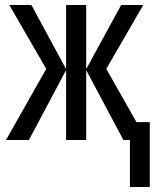

<svg xmlns="http://www.w3.org/2000/svg" viewBox="-20 -557 625 764"><path d="M550 -537 403 -283 523 -71H576V187H497V0H471L323 -278V0H243V-278L95 0H4L164 -283L17 -537H105L243 -282V-537H323V-282L462 -537Z"/></svg>

Font: Noto Sans ExtraCondensed
Style: Regular
Weight: 400
Width: 2
Designer: Monotype Design Team
Foundry: Monotype Imaging Inc.
Version: Version 2.013